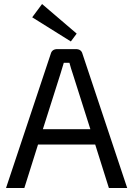

<svg xmlns="http://www.w3.org/2000/svg" viewBox="-20 -934 662 954"><path d="M332 -728 140 -848 189 -914 361 -767ZM453 -216H169L101 0H10L232 -666Q238 -690 265 -690H357Q384 -690 390 -666L612 0H521ZM429 -292 342 -566Q333 -592 325 -622H297L280 -566L193 -292Z"/></svg>

Font: Exo 2.0
Style: Regular
Weight: 400
Designer: Natanael Gama
Version: Version 1.001;PS 001.001;hotconv 1.0.70;makeotf.lib2.5.58329